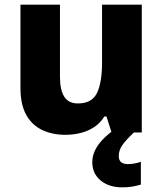

<svg xmlns="http://www.w3.org/2000/svg" viewBox="-20 -570 700 826"><path d="M590 -550V0H460L438 -69H429Q412 -41 385.5 -23.5Q359 -6 327 2Q295 10 261 10Q205 10 161 -11Q117 -32 92.5 -76.5Q68 -121 68 -191V-550H238V-239Q238 -183 256.5 -154Q275 -125 315 -125Q376 -125 397.5 -170.5Q419 -216 419 -300V-550ZM491 101Q491 120 501.5 128Q512 136 530 136Q544 136 560 133Q576 130 586 126V224Q570 229 550.5 232.5Q531 236 506 236Q449 236 413 206.5Q377 177 377 127Q377 103 388 78.5Q399 54 423 29Q447 4 487 -23L556 0Q522 32 506.5 54Q491 76 491 101Z"/></svg>

Font: Noto Sans Syriac Eastern ExtraBold
Style: Regular
Weight: 800
Designer: Patrick Giasson and the Monotype Design Team
Foundry: Monotype Imaging Inc.
Version: Version 3.001